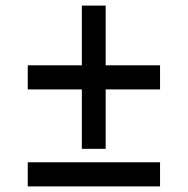

<svg xmlns="http://www.w3.org/2000/svg" viewBox="-20 -665 670 685"><path d="M272 -134V-346H79V-432H272V-645H357V-432H551V-346H357V-134ZM79 0V-86H551V0Z"/></svg>

Font: Archivo SemiBold Medium
Style: Regular
Weight: 500
Version: Version 2.001